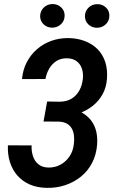

<svg xmlns="http://www.w3.org/2000/svg" viewBox="-20 -907 554 937"><path d="M284.7 -340.3 197.3 -340.8 210 -411.6 272 -410.6Q305.7 -411.1 329.3 -425.5Q353 -439.9 366.9 -465.1Q380.9 -490.2 384.3 -522Q387.2 -548.8 379.9 -571.5Q372.6 -594.2 354 -608.2Q335.4 -622.1 306.6 -622.6Q276.9 -623 254.9 -608.9Q232.9 -594.7 219.7 -571.3Q206.5 -547.9 201.7 -521.5L87.4 -521Q91.3 -565.9 110.4 -602.8Q129.4 -639.6 160.2 -666.5Q190.9 -693.4 230.2 -707.5Q269.5 -721.7 314.9 -721.2Q359.4 -720.2 395.5 -706.1Q431.6 -691.9 456.8 -666.3Q481.9 -640.6 493.7 -604.2Q505.4 -567.9 502 -522Q499 -480 480.2 -446.3Q461.4 -412.6 430.7 -388.9Q399.9 -365.2 362.5 -352.8Q325.2 -340.3 284.7 -340.3ZM205.1 -383.3 278.8 -382.8Q319.8 -381.8 353.3 -369.6Q386.7 -357.4 410.6 -334.7Q434.6 -312 445.8 -278.8Q457 -245.6 454.1 -202.6Q450.2 -152.3 429.7 -112.5Q409.2 -72.8 375.2 -45.2Q341.3 -17.6 297.9 -3.2Q254.4 11.2 206.1 9.8Q160.6 8.8 125 -6.8Q89.4 -22.5 64.9 -50.3Q40.5 -78.1 28.6 -115.7Q16.6 -153.3 18.6 -197.8L134.3 -197.3Q132.8 -170.9 140.4 -146.5Q147.9 -122.1 166.3 -106.2Q184.6 -90.3 214.8 -89.4Q248 -88.4 275.1 -103.3Q302.2 -118.2 319.6 -144.3Q336.9 -170.4 340.3 -203.1Q343.3 -225.1 341.1 -244.6Q338.9 -264.2 330.6 -279.3Q322.3 -294.4 306.6 -303.5Q291 -312.5 266.6 -313.5L192.4 -314ZM175.8 -827.6Q176.3 -853 193.4 -869.9Q210.4 -886.7 235.4 -887.2Q259.8 -887.7 277.6 -871.8Q295.4 -856 295.4 -831.1Q295.4 -805.7 277.8 -789.1Q260.3 -772.5 235.8 -772Q211.4 -771.5 193.8 -787.4Q176.3 -803.2 175.8 -827.6ZM394.5 -827.1Q394.5 -852.5 411.6 -869.4Q428.7 -886.2 454.1 -886.7Q478.5 -887.2 496.3 -871.1Q514.2 -855 513.7 -830.1Q513.7 -805.2 496.3 -788.6Q479 -772 454.6 -771.5Q430.2 -771 412.6 -786.6Q395 -802.2 394.5 -827.1Z"/></svg>

Font: Roboto Condensed Medium
Style: Italic
Weight: 500
Italic angle: -12°
Designer: Christian Robertson
Foundry: Google
Version: Version 3.0; 2020